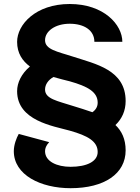

<svg xmlns="http://www.w3.org/2000/svg" viewBox="-20 -737 707 973"><path d="M131.7 -400C88.3 -363.3 66.7 -317.5 66.7 -275C66.7 -125 250 -98.3 333.3 -75C425 -49.2 475 -20.8 475 33.3C475 81.7 419.2 108.3 337.5 108.3C269.2 108.3 208.3 81.7 208.3 29.2C208.3 15 213.3 0.8 229.2 -16.7L75 -58.3C63.3 -37.5 50 -3.3 50 29.2C50 150 186.7 216.7 337.5 216.7C509.2 216.7 616.7 143.3 616.7 25C616.7 -32.5 596.7 -73.3 565 -103.3C598.3 -135 616.7 -175.8 616.7 -225C616.7 -383.3 464.2 -412.5 350 -450C270 -475.8 208.3 -485.8 208.3 -533.3C208.3 -579.2 260 -616.7 333.3 -616.7C406.7 -616.7 458.3 -583.3 458.3 -525H600C600 -611.7 506.7 -716.7 333.3 -716.7C160 -716.7 66.7 -611.7 66.7 -525C66.7 -467.5 93.3 -428.3 131.7 -400ZM448.3 -168.3C415.8 -180 381.7 -190 350 -200C270 -225.8 208.3 -235.8 208.3 -283.3C208.3 -308.3 224.2 -331.7 250.8 -346.7C281.7 -337.5 310.8 -330.8 333.3 -325C425 -299.2 475 -270.8 475 -216.7C475 -196.7 465.8 -180.8 448.3 -168.3Z"/></svg>

Font: BoonHome
Style: Bold
Weight: 700
Designer: Sungsit Sawaiwan
Foundry: Sungsit Sawaiwan
Version: Version 0.2